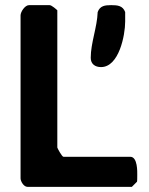

<svg xmlns="http://www.w3.org/2000/svg" viewBox="-20 -727 581 747"><path d="M173 -707H93C77 -707 60 -681 60 -667V-33C60 -22 72 0 87 0H493L513 -20C514 -21 514 -40 514 -47C514 -57 516 -117 487 -117H227C221 -117 203 -151 203 -153V-687C200 -690 181 -707 173 -707ZM333 -502C333 -478 350 -466 373 -466C443 -466 467 -590 467 -643V-680C458 -705 437 -707 413 -707C389 -707 369 -705 360 -680C358 -621 333 -560 333 -502Z"/></svg>

Font: Asimov Print
Style: C
Weight: 500
Designer: Google
Version: Version 2.000980: 2014